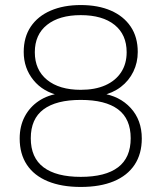

<svg xmlns="http://www.w3.org/2000/svg" viewBox="-20 -733 640 761"><path d="M300 8Q224 8 169.5 -14.5Q115 -37 86.5 -80Q58 -123 58 -184Q58 -233 78 -271Q98 -309 134 -333Q170 -357 218 -363V-354Q151 -368 112.5 -415.5Q74 -463 74 -527Q74 -586 102 -627.5Q130 -669 181 -691Q232 -713 300 -713Q369 -713 419.5 -691Q470 -669 498 -627.5Q526 -586 526 -527Q526 -485 508.5 -449Q491 -413 459 -388.5Q427 -364 382 -354V-363Q454 -353 498 -305Q542 -257 542 -184Q542 -123 513.5 -80Q485 -37 431 -14.5Q377 8 300 8ZM300 -32Q398 -32 448 -70Q498 -108 498 -185Q498 -262 448 -299.5Q398 -337 300 -337Q203 -337 152.5 -299.5Q102 -262 102 -185Q102 -108 152.5 -70Q203 -32 300 -32ZM300 -377Q357 -377 397.5 -395Q438 -413 460 -446.5Q482 -480 482 -526Q482 -596 434 -634.5Q386 -673 300 -673Q215 -673 166.5 -634.5Q118 -596 118 -526Q118 -456 166.5 -416.5Q215 -377 300 -377Z"/></svg>

Font: Nunito ExtraLight ExtraLight
Style: Regular
Weight: 250
Version: Version 3.602